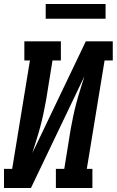

<svg xmlns="http://www.w3.org/2000/svg" viewBox="-38 -942 585 962"><path d="M-18 0V-96H23L112 -639H84V-735H267V-639H225L193 -441Q187 -408 180 -374.5Q173 -341 164 -307.5Q155 -274 144.5 -241Q134 -208 124 -175L392 -735H527V-639H486L397 -96H425V0H242V-96H284L316 -294Q322 -327 329 -360.5Q336 -394 345 -427.5Q354 -461 364.5 -494Q375 -527 385 -560L117 0ZM191 -848V-922H491V-848Z"/></svg>

Font: Iosevka Curly Slab
Style: Bold Italic
Weight: 700
Italic angle: -9°
Monospace: yes
Designer: Belleve Invis
Foundry: Belleve Invis
Version: Version 22.1.2; ttfautohint (v1.8.4)